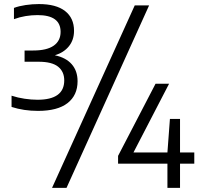

<svg xmlns="http://www.w3.org/2000/svg" viewBox="-20 -834 966 922"><path d="M162.5 -301.5Q94 -301.5 35.5 -320.5V-374.5Q66 -364.5 98.5 -359.8Q131 -355 160 -355Q288.5 -355 288.5 -448Q288.5 -490 259 -513.8Q229.5 -537.5 165.5 -537.5H98V-591.5H139.5Q205 -591.5 238 -614.8Q271 -638 271 -681Q271 -761.5 160.5 -761.5Q132 -761.5 103 -756.8Q74 -752 47 -742V-796Q71 -805 103.2 -809.8Q135.5 -814.5 167 -814.5Q249.5 -814.5 292.5 -781Q335.5 -747.5 335.5 -686Q335.5 -642.5 311 -612Q286.5 -581.5 243.5 -568.5Q296.5 -557.5 324.5 -525.5Q352.5 -493.5 352.5 -444Q352.5 -376.5 304.5 -339Q256.5 -301.5 162.5 -301.5ZM230 68 627 -808H696L299.5 68ZM547 -48V-85.5L727 -432H792L621 -102H784L796 -263H844.5V-102H913V-48H844.5V68H784V-48Z"/></svg>

Font: Encode Sans
Style: Regular
Weight: 400
Designer: Multiple Designers
Foundry: Impallari Type
Version: Version 3.002; ttfautohint (v1.8.3) -l 8 -r 50 -G 200 -x 14 